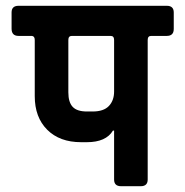

<svg xmlns="http://www.w3.org/2000/svg" viewBox="-20 -643 640 663"><path d="M280 -258H300Q338 -258 356 -277Q374 -296 374 -327V-505Q374 -519 362 -519H228Q216 -519 216 -505V-324Q216 -290 231 -274Q246 -258 280 -258ZM44 -623H556Q580 -623 580 -600V-543Q580 -519 556 -519H502Q490 -519 490 -505V-23Q490 0 466 0H398Q374 0 374 -23V-192H370Q346 -152 280 -152H260Q186 -152 143 -195Q100 -238 100 -311V-505Q100 -518 90 -519H44Q20 -519 20 -544V-600Q20 -623 44 -623Z"/></svg>

Font: RajdhaniMono
Style: Bold
Weight: 700
Monospace: yes
Designer: Satya Rajpurohit, Jyotish Sonowal
Foundry: Indian Type Foundry
Version: Version 1.201;PS 1.0;hotconv 1.0.78;makeotf.lib2.5.61930; tt